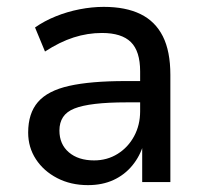

<svg xmlns="http://www.w3.org/2000/svg" viewBox="-20 -530 596 559"><path d="M236 9Q186 9 146.5 -11.5Q107 -32 84.5 -66.5Q62 -101 62 -144Q62 -200 90.5 -233Q119 -266 181.5 -280Q244 -294 346 -294H402V-232H349Q295 -232 257 -227.5Q219 -223 196.5 -214Q174 -205 163.5 -189Q153 -173 153 -150Q153 -110 180.5 -86.5Q208 -63 254 -63Q292 -63 322.5 -82Q353 -101 370.5 -133.5Q388 -166 388 -206V-322Q388 -381 361 -407.5Q334 -434 277 -434Q235 -434 194.5 -421Q154 -408 111 -380L82 -450Q109 -469 142.5 -482.5Q176 -496 212 -503Q248 -510 282 -510Q346 -510 389 -489Q432 -468 454 -424.5Q476 -381 476 -312V0H394V-111H398Q388 -76 365.5 -48.5Q343 -21 310.5 -6Q278 9 236 9Z"/></svg>

Font: Nunitoga
Style: Medium
Weight: 500
Designer: Vernon Adams
Foundry: Vernon Adams
Version: Version 1.0